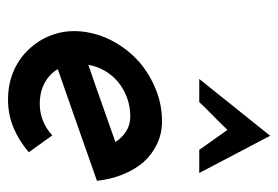

<svg xmlns="http://www.w3.org/2000/svg" viewBox="-130 -570 709 490"><g transform="rotate(90 225.0 -325.5)"><path d="M278 -303Q299 -303 315.5 -292.5Q332 -282 343 -265Q294 -248 245 -230.5Q196 -213 146 -196Q150 -219 161.5 -238.5Q173 -258 190 -272Q207 -286 229.5 -294.5Q252 -303 278 -303ZM442 -218Q438 -254 425.5 -284.5Q413 -315 394 -337Q374 -359 347.5 -371.5Q321 -384 290 -384Q248 -384 209.5 -368.5Q171 -353 140 -327Q109 -300 88.5 -264Q68 -228 62 -188Q56 -147 67 -111.5Q78 -76 102 -49Q125 -22 159 -6.5Q193 9 235 9Q273 9 306.5 -5Q340 -19 369 -44Q358 -59 347.5 -74Q337 -89 326 -104Q310 -89 289.5 -80.5Q269 -72 246 -72Q215 -72 192 -84.5Q169 -97 157 -118Q229 -143 300 -168Q371 -193 442 -218ZM327 -660Q291 -615 254.5 -569.5Q218 -524 182 -479H241Q258 -497 276.5 -515Q295 -533 312 -551Q329 -527 337.5 -515Q346 -503 363 -479H422Q398 -524 374.5 -569.5Q351 -615 327 -660Z"/></g></svg>

Font: Josefin Slab Thin
Style: Bold Italic
Weight: 700
Italic angle: -12°
Version: Version 2.000